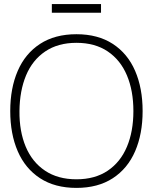

<svg xmlns="http://www.w3.org/2000/svg" viewBox="-20 -902 746 937"><path d="M30 -360Q30 -471.5 66.5 -556Q103 -640.5 175.5 -687.8Q248 -735 353 -735Q458 -735 530.5 -687.8Q603 -640.5 639.5 -556Q676 -471.5 676 -360Q676 -248.5 639.5 -164Q603 -79.5 530.5 -32.2Q458 15 353 15Q248 15 175.5 -32.2Q103 -79.5 66.5 -164Q30 -248.5 30 -360ZM631 -360Q631 -459 599.5 -534Q568 -609 505.8 -651Q443.5 -693 353 -693Q263 -693 200.8 -651Q138.5 -609 107.2 -534.2Q76 -459.5 75 -360Q74 -261.5 105.5 -186.2Q137 -111 199.8 -69Q262.5 -27 353 -27Q443.5 -27 505.8 -69Q568 -111 599.5 -186Q631 -261 631 -360ZM233 -882H473V-840H233Z"/></svg>

Font: Tap Sans
Style: Regular
Weight: 400
Designer: Tap Payments
Foundry: Tap Payments
Version: Version 1.001;Glyphs 3.1.2 (3151)